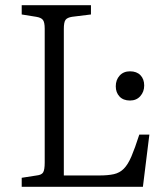

<svg xmlns="http://www.w3.org/2000/svg" viewBox="-20 -723 647 743"><path d="M64 0V-35L122 -44Q141 -46 147 -56Q153 -66 153 -94V-612Q153 -637 146 -646Q139 -655 120 -658L64 -667V-703H332V-667L259 -658Q240 -655 233.5 -646Q227 -637 227 -611V-44H364Q398 -44 420.5 -49Q443 -54 459 -70Q475 -86 488.5 -117.5Q502 -149 519 -202H558L533 0ZM483 -334Q457 -334 442.5 -349.5Q428 -365 428 -389Q428 -414 443 -430.5Q458 -447 483 -447Q509 -447 523.5 -432Q538 -417 538 -392Q538 -368 523 -351Q508 -334 483 -334Z"/></svg>

Font: Literata 18pt Light
Style: Regular
Weight: 300
Designer: Latin by Veronika Burian and Jose Scaglione. Greek by Irene Vlachou. Cyrillic by Vera Evstafieva.
Foundry: TypeTogether
Version: Version 3.103;gftools[0.9.29]